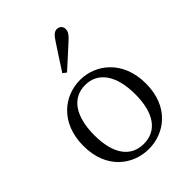

<svg xmlns="http://www.w3.org/2000/svg" viewBox="-236 -935 1066 1066"><g transform="rotate(-45 297.0 -402.5)"><path d="M297 14C420 14 542 -74 542 -255C542 -437 418 -528 297 -528C173 -528 51 -437 51 -255C51 -74 173 14 297 14ZM297 -26C196 -26 136 -105 136 -255C136 -404 196 -488 297 -488C397 -488 458 -404 458 -255C458 -105 397 -26 297 -26ZM254 -624 275 -608C321 -649 364 -689 407 -728C435 -753 441 -770 441 -783C441 -807 424 -819 405 -819C389 -819 373 -808 353 -776C321 -727 287 -676 254 -624Z"/></g></svg>

Font: Source Han Serif AKR9
Style: Regular
Weight: 400
Designer: Ryoko NISHIZUKA 西塚涼子 (kana & ideographs); Frank Grießhammer (Latin, Greek & Cyrillic); Sandoll Communications 산돌커뮤니케이션, 
Foundry: Adobe Systems Incorporated
Version: Version 1.005;hotconv 1.0.107;makeotfexe 2.5.65593